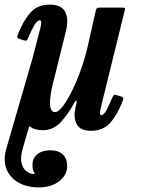

<svg xmlns="http://www.w3.org/2000/svg" viewBox="-78 -553 629 833"><path d="M-0.5 -403.5Q23 -463.5 54 -498.2Q85 -533 137 -533Q189.5 -533 205.2 -500.8Q221 -468.5 208 -418L153 -196Q138 -138 139 -102.2Q140 -66.5 161 -66.5Q175 -66.5 194.2 -91.5Q213.5 -116.5 234 -158Q254.5 -199.5 272.5 -249.5Q290.5 -299.5 302 -349.5L337 -505Q338.5 -512.5 341.5 -516.2Q344.5 -520 353.5 -520H448.5Q460 -520 462.8 -518.2Q465.5 -516.5 463 -507L364 -105Q360 -89 356.5 -71.2Q353 -53.5 361.5 -53.5Q372.5 -53.5 383.5 -74.2Q394.5 -95 409.5 -130Q413 -137.5 415.8 -140.2Q418.5 -143 428.5 -140L446 -135Q454.5 -132.5 456 -128.5Q457.5 -124.5 454.5 -115.5Q431 -55 400.2 -20.2Q369.5 14.5 317 14.5Q270.5 14.5 255.5 -13.2Q240.5 -41 248 -79L254 -105Q256 -115 252.8 -115.8Q249.5 -116.5 245.5 -109Q218.5 -59 186.2 -23.5Q154 12 106 12Q90 12 75.5 7.8Q61 3.5 49 -6L19 97Q10 133.5 15.5 155Q21 176.5 33.2 187Q45.5 197.5 57 200.2Q68.5 203 70.5 201.5Q74 199 68.5 192.5Q63 186 63 161Q63 133 84.2 116Q105.5 99 140.5 99Q175.5 99 194.5 117.2Q213.5 135.5 213.5 168Q213.5 206 179.2 233Q145 260 89.5 260Q40 260 3.5 239.8Q-33 219.5 -48.8 183Q-64.5 146.5 -52 97L63.5 -301.5L92.5 -414Q94.5 -420.5 97.5 -432.8Q100.5 -445 100.8 -455Q101 -465 94.5 -465Q83.5 -465 71.2 -444.2Q59 -423.5 43.5 -387Q41 -380.5 38 -377.8Q35 -375 25.5 -378L6.5 -384Q-1.5 -386.5 -2.5 -390.5Q-3.5 -394.5 -0.5 -403.5Z"/></svg>

Font: Besley* Condensed Semi
Style: Italic
Weight: 600
Width: 3
Italic angle: -13°
Designer: Owen Earl
Foundry: indestructible type*
Version: Version 3.000; ttfautohint (v1.8.3)